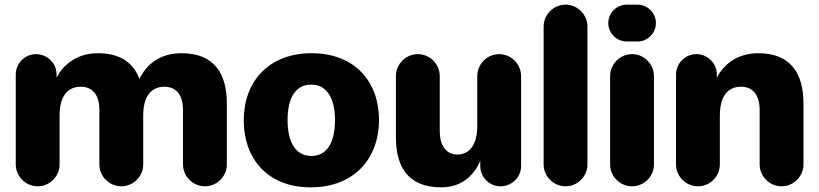

<svg xmlns="http://www.w3.org/2000/svg" viewBox="-20 -783 3475 815"><path d="M140.1 7.8C190.9 7.8 232.9 -34.2 232.9 -85V-293C232.9 -395 285.2 -415 323.2 -415C355 -415 401.9 -398.9 401.9 -315.9V-85C401.9 -34.2 443.8 7.8 495.1 7.8C545.9 7.8 587.9 -34.2 587.9 -85V-293C587.9 -395 640.1 -415 678.2 -415C710 -415 756.8 -398.9 756.8 -315.9V-85C756.8 -34.2 798.8 7.8 850.1 7.8C900.9 7.8 942.9 -34.2 942.9 -85V-344.2C942.9 -469.2 890.1 -557.1 751 -557.1C659.2 -557.1 603 -511.2 571.8 -448.2C543 -524.9 480 -557.1 396 -557.1C303.2 -557.1 247.1 -505.9 220.2 -453.1V-466.8C220.2 -514.2 181.2 -553.2 132.8 -553.2C85.9 -553.2 46.9 -514.2 46.9 -466.8V-85C46.9 -34.2 88.9 7.8 140.1 7.8Z M1298.8 12.2C1482.9 12.2 1588.9 -109.9 1588.9 -273.9C1588.9 -433.1 1488.8 -557.1 1302.7 -557.1C1118.7 -557.1 1014.6 -435.1 1014.6 -272C1014.6 -110.8 1114.7 12.2 1298.8 12.2ZM1301.8 -121.1C1232.9 -121.1 1200.7 -182.1 1200.7 -273.9C1200.7 -362.8 1231.9 -423.8 1300.8 -423.8C1370.6 -423.8 1401.9 -361.8 1401.9 -272.9C1401.9 -182.1 1370.6 -121.1 1301.8 -121.1Z M1852.5 12.2C1941.9 12.2 1991.7 -40 2018.6 -99.1V-78.1C2018.6 -30.8 2057.6 7.8 2104.5 7.8C2152.8 7.8 2191.9 -30.8 2191.9 -78.1V-460C2191.9 -511.2 2149.9 -553.2 2098.6 -553.2C2047.9 -553.2 2005.9 -511.2 2005.9 -460V-248C2005.9 -167 1971.7 -127 1920.9 -127C1891.6 -127 1846.7 -144 1846.7 -228V-460C1846.7 -511.2 1804.7 -553.2 1753.9 -553.2C1702.6 -553.2 1660.6 -511.2 1660.6 -460V-199.2C1660.6 -81.1 1707.5 12.2 1852.5 12.2Z M2380.9 7.8C2431.6 7.8 2473.6 -34.2 2473.6 -85V-669.9C2473.6 -721.2 2431.6 -763.2 2380.9 -763.2C2329.6 -763.2 2287.6 -721.2 2287.6 -669.9V-85C2287.6 -34.2 2329.6 7.8 2380.9 7.8Z M2686 -606.9C2729 -606.9 2764.2 -642.1 2764.2 -685.1C2764.2 -728 2729 -763.2 2686 -763.2H2640.1C2597.2 -763.2 2562 -728 2562 -685.1C2562 -642.1 2597.2 -606.9 2640.1 -606.9ZM2663.1 7.8C2713.9 7.8 2755.9 -34.2 2755.9 -85V-460C2755.9 -511.2 2713.9 -553.2 2663.1 -553.2C2611.8 -553.2 2569.8 -511.2 2569.8 -460V-85C2569.8 -34.2 2611.8 7.8 2663.1 7.8Z M2942.9 7.8C2993.7 7.8 3035.6 -34.2 3035.6 -85V-292C3035.6 -396 3087.9 -415 3126 -415C3157.7 -415 3204.6 -398.9 3204.6 -314.9V-85C3204.6 -34.2 3246.6 7.8 3297.9 7.8C3348.6 7.8 3390.6 -34.2 3390.6 -85V-344.2C3390.6 -469.2 3337.9 -557.1 3198.7 -557.1C3106 -557.1 3049.8 -505.9 3022.9 -453.1V-466.8C3022.9 -514.2 2983.9 -553.2 2935.5 -553.2C2888.7 -553.2 2849.6 -514.2 2849.6 -466.8V-85C2849.6 -34.2 2891.6 7.8 2942.9 7.8Z"/></svg>

Font: Jellee Bold
Style: Regular
Weight: 700
Designer: Alfredo Marco Pradil
Foundry: Hanken Design Co.
Version: Version 1.223;hotconv 1.0.109;makeotfexe 2.5.65596